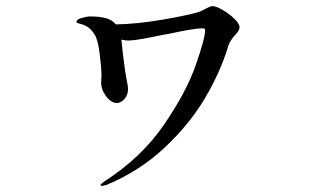

<svg xmlns="http://www.w3.org/2000/svg" viewBox="-20 -553 1040 630"><path d="M766 -464Q766 -454 754.5 -441.5Q743 -429 741 -425Q740 -423 736 -417.5Q732 -412 728 -399Q703 -316 652 -230Q601 -144 519 -67.5Q437 9 329 54L315 57Q310 57 310 54Q310 51 323 42Q444 -36 517.5 -143Q591 -250 622 -338.5Q653 -427 653 -454Q653 -458 651 -459Q649 -460 641 -460Q617 -460 534 -442Q515 -439 477 -431Q422 -420 401 -420Q390 -420 378 -423Q380 -411 382 -387L387 -347Q390 -321 395 -294Q400 -272 400 -260Q400 -241 388 -228Q376 -215 364 -215Q345 -215 328.5 -236.5Q312 -258 312 -282L313 -306Q313 -329 307 -377Q301 -425 290 -440Q274 -467 246 -474Q243 -475 237 -476.5Q231 -478 231 -482Q231 -489 248 -494Q265 -499 275 -499Q309 -499 329 -493Q349 -487 360 -473Q430 -474 516.5 -489Q603 -504 636 -515Q645 -519 658 -526Q671 -533 677 -533Q689 -533 710.5 -520.5Q732 -508 749 -491.5Q766 -475 766 -464Z"/></svg>

Font: Shippori Mincho SemiBold
Style: Regular
Weight: 600
Designer: FONTDASU
Foundry: FONTDASU / Google Inc. / but / Adobe
Version: Version 3.110; ttfautohint (v1.8.3)